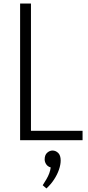

<svg xmlns="http://www.w3.org/2000/svg" viewBox="-20 -788 494 1079"><path d="M241 271 220 253Q231 236 241 219Q251 202 257 185.5Q263 169 265 153Q248 148 239.5 135Q231 122 231 108Q231 83 245 70.5Q259 58 275 58Q293 58 307 71.5Q321 85 321 114Q321 137 311.5 165Q302 193 284 220.5Q266 248 241 271ZM138 -53H444V0H93V-768H154V-38Z"/></svg>

Font: Yaldevi Light
Style: Regular
Weight: 300
Designer: Sol Matas, Rajitha Manaperi, Kosala Senevirathne
Foundry: Mooniak
Version: Version 1.100